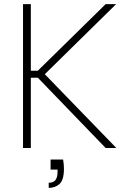

<svg xmlns="http://www.w3.org/2000/svg" viewBox="-20 -720 599 934"><path d="M287 56Q289 67 290 78.5Q291 90 291 101Q291 155 270 174.5Q249 194 217 194V169Q241 169 250.5 155Q260 141 260 116V105H226V56ZM92 -700H130V-376H164L494 -700H545L198 -359L546 0H494L164 -342H130V0H92Z"/></svg>

Font: Albert Sans ExtraLight
Style: Regular
Weight: 250
Designer: Andreas Rasmussen
Foundry: a.Foundry
Version: Version 1.025